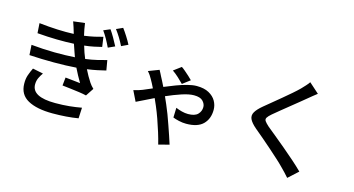

<svg xmlns="http://www.w3.org/2000/svg" viewBox="-94 -1247 3188 1727"><g transform="rotate(15 1500.0 -383.5)"><path d="M765 -808Q783 -783 806.5 -742.5Q830 -702 846 -670L784 -642Q766 -680 746.5 -715Q727 -750 704 -782ZM872 -850Q891 -825 916 -786Q941 -747 957 -715L896 -686Q877 -724 856.5 -757.5Q836 -791 812 -823ZM281 -266Q263 -241 250.5 -214Q238 -187 238 -154Q238 -38 456 -38Q527 -38 586.5 -44Q646 -50 700 -60L695 40Q643 49 581.5 53.5Q520 58 457 58Q309 58 226 12Q143 -34 142 -135Q141 -180 153.5 -216Q166 -252 183 -286ZM454 -691Q447 -716 439 -740.5Q431 -765 422 -790L529 -803Q533 -775 538 -746.5Q543 -718 550 -690Q601 -697 644 -706.5Q687 -716 721 -726L734 -635Q702 -627 661.5 -618.5Q621 -610 574 -605L593 -545L614 -491Q675 -499 724 -511Q773 -523 809 -533L825 -440Q790 -431 746.5 -422Q703 -413 653 -406Q682 -347 715 -297Q724 -284 733.5 -272.5Q743 -261 755 -250L706 -176Q678 -183 638.5 -188.5Q599 -194 557 -199Q515 -204 479 -208L487 -284Q523 -280 563.5 -276Q604 -272 626 -269Q607 -301 590 -332.5Q573 -364 558 -395Q467 -388 351 -388Q235 -388 121 -395L115 -489Q228 -478 332.5 -477Q437 -476 521 -482L505 -527L481 -597Q409 -593 322 -594.5Q235 -596 140 -604L134 -696Q224 -686 305 -682.5Q386 -679 456 -682Z M1512 -499Q1490 -522 1460.5 -549Q1431 -576 1403 -595L1473 -647Q1487 -638 1507.5 -620.5Q1528 -603 1548.5 -584.5Q1569 -566 1582 -552ZM1105 -332Q1130 -338 1152 -345Q1174 -352 1184 -356L1271 -393Q1260 -416 1249.5 -435.5Q1239 -455 1231 -469Q1224 -483 1212 -500.5Q1200 -518 1187 -532L1286 -570Q1293 -557 1300.5 -543Q1308 -529 1313 -518Q1322 -502 1333.5 -479Q1345 -456 1358 -430Q1410 -452 1462 -471.5Q1514 -491 1562 -503.5Q1610 -516 1648 -516Q1717 -516 1761.5 -491.5Q1806 -467 1827.5 -429Q1849 -391 1849 -348Q1849 -264 1798.5 -213.5Q1748 -163 1641 -163Q1608 -163 1573 -171Q1538 -179 1517 -188L1520 -279Q1545 -268 1576 -260Q1607 -252 1635 -252Q1698 -252 1725.5 -280Q1753 -308 1753 -348Q1753 -377 1728.5 -403Q1704 -429 1645 -429Q1599 -429 1531.5 -406.5Q1464 -384 1394 -353L1424 -285Q1440 -249 1457 -204Q1474 -159 1490.5 -111Q1507 -63 1522 -19.5Q1537 24 1547 57L1448 83Q1436 34 1418 -24Q1400 -82 1379.5 -140Q1359 -198 1338 -247L1309 -313Q1258 -288 1216.5 -267.5Q1175 -247 1152 -236Z M2717 -730Q2698 -716 2676.5 -698Q2655 -680 2640 -668Q2615 -647 2579 -618Q2543 -589 2503.5 -557Q2464 -525 2427.5 -495.5Q2391 -466 2364 -443Q2336 -419 2326.5 -403Q2317 -387 2327 -371.5Q2337 -356 2366 -330Q2398 -304 2445 -265.5Q2492 -227 2544.5 -183Q2597 -139 2647.5 -94.5Q2698 -50 2737 -11L2646 72Q2628 52 2609 31Q2590 10 2570 -9Q2545 -35 2507 -69.5Q2469 -104 2425.5 -142.5Q2382 -181 2339 -217.5Q2296 -254 2261 -283Q2213 -324 2199 -356Q2185 -388 2203.5 -420Q2222 -452 2269 -491Q2298 -515 2337 -547Q2376 -579 2417.5 -613.5Q2459 -648 2496.5 -680.5Q2534 -713 2559 -738Q2576 -756 2595 -776.5Q2614 -797 2624 -813Z"/></g></svg>

Font: Source Han Sans Medium
Style: Regular
Weight: 500
Designer: Ryoko NISHIZUKA Ë•øÂ°öÊ∂ºÂ≠ê (kana, bopomofo & ideographs); Paul D. Hunt (Latin, Greek & Cyrillic); Sandoll Communicatio
Foundry: Adobe
Version: Version 2.004;hotconv 1.0.118;makeotfexe 2.5.65603